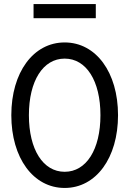

<svg xmlns="http://www.w3.org/2000/svg" viewBox="-20 -920 640 950"><path d="M300 10C455 10 564 -138 564 -350C564 -562 455 -710 300 -710C145 -710 36 -562 36 -350C36 -138 145 10 300 10ZM300 -70C193 -70 123 -180 123 -350C123 -520 193 -630 300 -630C407 -630 477 -520 477 -350C477 -180 407 -70 300 -70ZM146 -830H454V-900H146Z"/></svg>

Font: CommitMono
Style: 400Regular
Weight: 400
Monospace: yes
Designer: Eigil Nikolajsen
Foundry: Eigil Nikolajsen
Version: Version 1.143